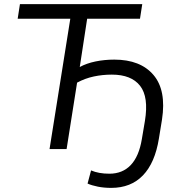

<svg xmlns="http://www.w3.org/2000/svg" viewBox="-20 -725 882 934"><path d="M521 189Q486 189 456 183Q426 177 406 168L423 104Q460 120 512 120Q576 120 616 78Q656 36 670 -48L685 -137Q704 -253 661.5 -307.5Q619 -362 524 -362Q479 -362 436.5 -353Q394 -344 355 -323L304 0H221L322 -634H66L77 -705H672L661 -634H404L368 -399Q401 -417 444.5 -426Q488 -435 536 -435Q663 -435 726.5 -360.5Q790 -286 768 -143L753 -51Q734 67 675.5 128Q617 189 521 189Z"/></svg>

Font: Nunito Sans
Style: Italic
Weight: 400
Italic angle: -9°
Designer: Vernon Adams
Foundry: Vernon Adams
Version: Version 3.006; ttfautohint (v1.8.3)